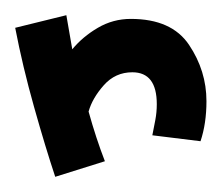

<svg xmlns="http://www.w3.org/2000/svg" viewBox="-40 -838 298 259"><g transform="rotate(90 109.5 -708.0)"><path d="M218 -633 197 -700Q166 -688 130 -678Q112 -683 94.5 -698.5Q77 -714 77 -737Q77 -770 120 -770Q131 -770 141.5 -768Q152 -766 162 -764L170 -829Q146 -837 116 -837Q75 -837 40 -813.5Q5 -790 5 -735Q5 -711 17 -690.5Q29 -670 46 -656Q28 -653 0 -648L17 -579Q69 -589 124 -604.5Q179 -620 218 -633Z"/></g></svg>

Font: Noto Sans Arabic SemiCondensed Extra
Style: Regular
Weight: 800
Width: 4
Designer: Nadine Chahine - Monotype Design Team
Foundry: Monotype Imaging Inc.
Version: Version 1.902